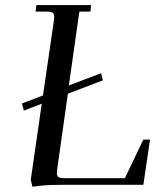

<svg xmlns="http://www.w3.org/2000/svg" viewBox="-20 -722 658 750"><path d="M65.9 -317.9 147.9 -349.1 189.9 -637.2Q191.9 -650.9 191.9 -655.8Q191.9 -668.5 185.3 -672.6Q178.7 -676.8 160.2 -676.8H119.1L122.1 -702.1H335.9L333 -676.8H290L249 -388.2L375 -436L381.8 -408.2L245.1 -356L204.1 -65.9Q202.1 -52.2 202.1 -46.9Q202.1 -34.2 208.7 -30Q215.3 -25.9 233.9 -25.9H467.8L540 -176.8H565.9L540 0H212.9Q147.9 0 106.9 7.8L100.1 -19L143.1 -316.9L73.2 -290Z"/></svg>

Font: Dihjauti S
Style: Bold Italic
Weight: 700
Italic angle: -9°
Designer: T. Christopher White
Version: Version 3.0.0